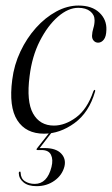

<svg xmlns="http://www.w3.org/2000/svg" viewBox="-20 -460 394 675"><path d="M255 -432.5Q220 -432.5 184 -401.5Q148 -370.5 120.2 -316.2Q92.5 -262 84 -192Q72.5 -103.5 96.2 -61Q120 -18.5 169.5 -18.5Q208.5 -18.5 247.5 -47.2Q286.5 -76 308 -138.5Q310.5 -144 312.5 -144Q316 -143.5 314 -137.5Q293 -64.5 241.8 -27.2Q190.5 10 135 10Q71 10 40.8 -37.2Q10.5 -84.5 23 -179.5Q29.5 -232 51.8 -279Q74 -326 106.5 -362.2Q139 -398.5 177.8 -419.5Q216.5 -440.5 256 -440.5Q303 -440.5 329.2 -415.8Q355.5 -391 354 -355Q353.5 -331.5 345 -320.8Q336.5 -310 325 -310Q316 -310 309.8 -316.5Q303.5 -323 303.5 -334Q304 -347.5 308.2 -361Q312.5 -374.5 312.5 -389Q312.5 -408 297.2 -420.2Q282 -432.5 255 -432.5ZM159 -0.5H166.5L119.5 60.5H136.5Q176.5 60.5 194.8 79.5Q213 98.5 206.5 125.5Q198.5 156 171.5 175.2Q144.5 194.5 108.5 194.5Q79 194.5 62.8 181.2Q46.5 168 46 148.5Q46 144 49 143.5Q52 142 52.5 147Q53 167.5 67.5 177Q82 186.5 102 186.5Q146 186.5 161 127Q167.5 101 159.2 84.2Q151 67.5 126 67.5H112Q105.5 67.5 110.5 61Z"/></svg>

Font: Fraunces 144pt S000 Light
Style: Italic
Weight: 300
Italic angle: -16°
Version: Version 1.000; ttfautohint (v1.8.3)